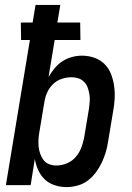

<svg xmlns="http://www.w3.org/2000/svg" viewBox="-20 -755 540 783"><path d="M252 8Q227 8 203.5 0.5Q180 -7 163 -23Q146 -39 136 -61Q126 -83 122 -107L105 0H4L102 -592H66L65 -663H113L125 -735H226L214 -663H307L308 -592H203L178 -441Q189 -460 203 -477Q217 -494 235 -505.5Q253 -517 273.5 -522.5Q294 -528 314 -528Q341 -528 365 -519.5Q389 -511 406.5 -493.5Q424 -476 433 -452.5Q442 -429 445.5 -403.5Q449 -378 447.5 -351.5Q446 -325 441 -299L421 -179Q418 -157 411.5 -135Q405 -113 395 -92Q385 -71 371 -52Q357 -33 338.5 -19Q320 -5 297 1.5Q274 8 252 8ZM210 -80Q231 -80 252 -88.5Q273 -97 288 -114Q303 -131 311 -151.5Q319 -172 323 -193L343 -313Q345 -328 346 -342.5Q347 -357 344.5 -371Q342 -385 337.5 -398Q333 -411 323 -421Q313 -431 300 -435.5Q287 -440 272 -440Q252 -440 232 -433.5Q212 -427 196.5 -412Q181 -397 172.5 -378Q164 -359 161 -339L141 -219Q138 -204 137 -188Q136 -172 137.5 -157Q139 -142 144 -128Q149 -114 157.5 -102.5Q166 -91 180 -85.5Q194 -80 210 -80Z"/></svg>

Font: Iosevka Term Curly SmBd Obl
Style: Regular
Weight: 600
Italic angle: -9°
Designer: Belleve Invis
Foundry: Belleve Invis
Version: Version 32.3.0